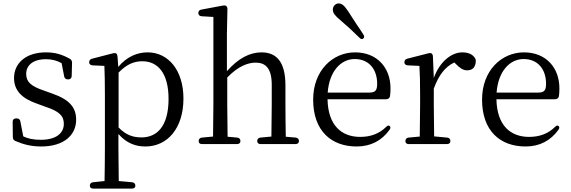

<svg xmlns="http://www.w3.org/2000/svg" viewBox="-20 -838 3334 1122"><path d="M221 18C355 18 425 -50 425 -138C425 -210 386 -256 286 -291L236 -309C162 -334 133 -359 133 -406C133 -455 171 -492 249 -492C282 -492 311 -485 340 -469L355 -392C357 -380 365 -374 377 -374H379C391 -374 399 -382 399 -394L401 -471C401 -482 397 -490 387 -495C342 -520 302 -532 249 -532C130 -532 62 -468 62 -382C62 -305 114 -261 194 -233L246 -214C328 -187 353 -160 353 -114C353 -60 308 -21 219 -21C176 -21 143 -28 116 -41L99 -128C97 -140 90 -146 78 -146H74C61 -146 54 -139 54 -126L55 -37C55 -25 60 -19 70 -14C119 7 164 18 221 18Z M505 247C505 258 512 264 525 264H751C764 264 771 258 771 247C771 236 764 228 752 227L674 220C673 159 672 84 672 28V-55C722 2 776 18 830 18C958 18 1052 -88 1052 -262C1052 -428 963 -532 843 -532C783 -532 722 -508 671 -447L667 -505C666 -516 664 -521 660 -525C656 -528 648 -529 638 -526L518 -495C507 -492 501 -485 501 -474C501 -463 509 -457 521 -456L590 -453C592 -404 593 -351 593 -284V28C593 85 592 159 591 220L524 227C512 228 505 236 505 247ZM673 -93V-414C723 -465 766 -480 812 -480C904 -480 965 -408 965 -260C965 -97 895 -35 807 -35C757 -35 716 -49 673 -93Z M1141 -14C1141 -2 1148 4 1161 4H1365C1378 4 1385 -3 1385 -14C1385 -25 1378 -33 1366 -34L1310 -39C1309 -95 1308 -174 1308 -228V-385C1372 -452 1430 -472 1474 -472C1533 -472 1568 -438 1568 -342V-228C1568 -173 1567 -95 1566 -40L1502 -34C1490 -33 1483 -25 1483 -14C1483 -3 1490 4 1503 4H1707C1720 4 1727 -3 1727 -14C1727 -25 1720 -33 1708 -34L1650 -39C1649 -94 1648 -173 1648 -228V-339C1648 -479 1594 -532 1508 -532C1441 -532 1374 -499 1306 -422V-640L1309 -783C1309 -793 1307 -799 1302 -803C1297 -807 1290 -807 1280 -805L1157 -782C1145 -780 1139 -773 1139 -762C1139 -751 1146 -744 1158 -743L1227 -739V-228C1227 -175 1226 -95 1225 -40L1160 -34C1148 -33 1141 -25 1141 -14Z M2064 18C2148 18 2211 -17 2256 -79C2263 -89 2263 -96 2257 -102C2251 -107 2244 -104 2235 -95C2197 -58 2148 -38 2085 -38C1975 -38 1897 -106 1894 -258H2236C2247 -258 2256 -263 2259 -275C2261 -288 2262 -304 2262 -322C2262 -442 2184 -532 2055 -532C1924 -532 1810 -426 1810 -256C1810 -72 1917 18 2064 18ZM1895 -297C1904 -419 1970 -493 2053 -493C2137 -493 2184 -432 2184 -349C2184 -312 2175 -297 2139 -297ZM1925 -781C1925 -762 1939 -745 1968 -721C2008 -687 2045 -653 2080 -618C2088 -609 2096 -607 2103 -613C2110 -619 2110 -626 2103 -637C2091 -657 2078 -675 2065 -694L2014 -773C1992 -806 1977 -818 1959 -818C1943 -818 1925 -805 1925 -781Z M2349 -14C2349 -2 2356 4 2369 4H2592C2605 4 2612 -3 2612 -14C2612 -25 2605 -33 2593 -34L2517 -41C2516 -97 2515 -175 2515 -228V-320C2544 -400 2582 -448 2635 -473L2644 -464C2668 -440 2686 -427 2710 -427C2741 -427 2757 -445 2760 -474C2761 -484 2761 -490 2756 -498C2742 -522 2713 -532 2682 -532C2616 -532 2548 -475 2515 -382L2510 -505C2510 -516 2507 -521 2503 -525C2499 -528 2491 -529 2481 -526L2360 -495C2349 -492 2343 -485 2343 -474C2343 -463 2351 -457 2363 -456L2431 -453C2434 -404 2435 -354 2435 -287V-228C2435 -175 2434 -96 2433 -40L2368 -34C2356 -33 2349 -25 2349 -14Z M3051 18C3135 18 3198 -17 3243 -79C3250 -89 3250 -96 3244 -102C3238 -107 3231 -104 3222 -95C3184 -58 3135 -38 3072 -38C2962 -38 2884 -106 2881 -258H3223C3234 -258 3243 -263 3246 -275C3248 -288 3249 -304 3249 -322C3249 -442 3171 -532 3042 -532C2911 -532 2797 -426 2797 -256C2797 -72 2904 18 3051 18ZM2882 -297C2891 -419 2957 -493 3040 -493C3124 -493 3171 -432 3171 -349C3171 -312 3162 -297 3126 -297Z"/></svg>

Font: 寒蝉锦书宋
Style: Regular
Weight: 400
Designer: 寒蝉锦书宋{Warren} 思源宋体{Ryoko NISHIZUKA 西塚涼子 (kana & ideographs); Frank Grießhammer (Latin, Greek & Cyrillic); Wenlong ZHANG 
Foundry: Adobe & ChillType
Version: Version 2.000;Glyphs 3.1.1 (3135)